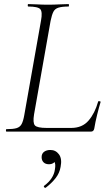

<svg xmlns="http://www.w3.org/2000/svg" viewBox="-20 -645 534 941"><path d="M12 0Q9 0 9 -6Q9 -12 12 -12Q44 -12 61 -17Q78 -22 86 -37Q94 -52 99 -81L181 -544Q189 -587 177.5 -600Q166 -613 118 -613Q116 -613 116 -619Q116 -625 118 -625Q138 -625 162.5 -623.5Q187 -622 215 -622Q244 -622 270.5 -623.5Q297 -625 316 -625Q318 -625 318 -619Q318 -613 316 -613Q284 -613 266.5 -607.5Q249 -602 241.5 -587Q234 -572 228 -543L147 -85Q140 -43 151 -30.5Q162 -18 209 -18H329Q383 -18 414 -54Q445 -90 461 -147Q461 -150 467.5 -149Q474 -148 473 -145Q465 -119 456 -82.5Q447 -46 442 -15Q439 0 426 0ZM204 275Q200 277 196.5 272.5Q193 268 197 265Q220 248 233 228Q246 208 249 186Q254 158 246 146.5Q238 135 227 132L254 125Q255 143 245 151.5Q235 160 220 160Q203 160 193.5 150.5Q184 141 184 125Q184 108 196 99Q208 90 227 90Q253 90 269 111.5Q285 133 277 173Q272 203 252.5 228Q233 253 204 275Z"/></svg>

Font: Cormorant Light Light
Style: Italic
Weight: 300
Italic angle: -10°
Version: Version 4.000